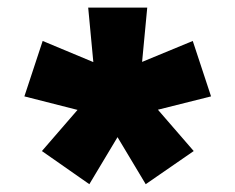

<svg xmlns="http://www.w3.org/2000/svg" viewBox="-20 -720 618 504"><path d="M214.5 -236.5 90 -323.5 183.5 -431.5 44 -467 92 -612.5 225 -557 211.5 -700H366.5L353 -557.5L486 -612.5L534 -467L394.5 -432L488.5 -323.5L362.5 -236.5L288.5 -360Z"/></svg>

Font: Geologica Roman
Style: Bold
Weight: 700
Designer: Sindre Bremnes, Frode Helland
Foundry: Monokrom Skriftforlag AS
Version: Version 1.010;gftools[0.9.28]